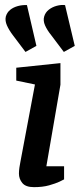

<svg xmlns="http://www.w3.org/2000/svg" viewBox="-20 -765 330 791"><path d="M85 -551 33 -620Q17 -641 8.5 -660.5Q0 -680 4 -697Q9 -714 22 -724.5Q35 -735 53.5 -740Q72 -745 91 -744L130 -576ZM243 -551 191 -620Q174 -641 165.5 -660.5Q157 -680 162 -697Q167 -714 181 -725Q195 -736 213.5 -741Q232 -746 248 -744L288 -576ZM120 6Q86 6 72 -11Q58 -28 58 -50Q58 -61 60 -75Q62 -89 64 -98L124 -417L47 -433V-486L229 -505V-416L171 -80H244V-26Q241 -24 225 -16.5Q209 -9 182.5 -1.5Q156 6 120 6Z"/></svg>

Font: Faustina Light SemiBold
Style: Italic
Weight: 600
Italic angle: -8°
Version: Version 1.200